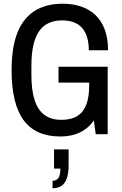

<svg xmlns="http://www.w3.org/2000/svg" viewBox="-20 -718 650 1027"><path d="M302 12Q171 12 106.5 -75Q42 -162 42 -343Q42 -464 73 -542.5Q104 -621 165 -659.5Q226 -698 315 -698Q371 -698 415.5 -682.5Q460 -667 492 -636Q524 -605 541 -558Q558 -511 558 -449H455Q455 -488 446 -518Q437 -548 419 -568.5Q401 -589 374 -599Q347 -609 312 -609Q272 -609 241 -595Q210 -581 189.5 -551.5Q169 -522 158.5 -476.5Q148 -431 148 -367V-316Q148 -233 166 -180Q184 -127 219.5 -102Q255 -77 308 -77Q362 -77 394.5 -98Q427 -119 442 -159.5Q457 -200 457 -260V-276H293V-361H556V0H492L482 -74Q463 -46 436 -26.5Q409 -7 375.5 2.5Q342 12 302 12ZM261 289V249Q283 249 293 233Q303 217 303 184H269V81H347V166Q347 210 337 237Q327 264 308 276.5Q289 289 261 289Z"/></svg>

Font: Archivo Condensed Medium
Style: Regular
Weight: 500
Width: 3
Designer: Hector Gatti
Foundry: Omnibus-Type
Version: Version 2.001